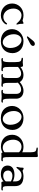

<svg xmlns="http://www.w3.org/2000/svg" viewBox="1725 -2597 883 4373"><g transform="rotate(90 2166.5 -410.5)"><path d="M59.6 -246.6C59.6 -94.2 176.3 11.7 330.1 11.7C410.2 11.7 475.6 -21.5 518.1 -75.7C534.2 -96.2 536.6 -111.8 536.6 -117.7C536.6 -125 529.8 -130.4 523.4 -130.4C513.7 -130.4 509.3 -125 499 -111.3C468.8 -65.9 412.1 -44.9 365.2 -44.9C266.1 -44.9 174.8 -138.2 174.8 -275.4C174.8 -384.3 246.6 -459 329.1 -459C391.1 -459 448.7 -428.2 496.1 -369.1C512.2 -349.1 521.5 -342.8 528.8 -342.8C535.2 -342.8 540 -346.7 540 -355C540 -359.4 538.6 -366.2 535.2 -376C522.9 -410.2 522 -436 522 -487.8C522 -500.5 517.1 -503.9 507.8 -503.9C500 -503.9 490.7 -500.5 478 -493.7C467.8 -488.3 455.6 -482.9 447.8 -482.9C440.9 -482.9 435.1 -484.9 425.3 -488.3C399.4 -496.1 372.6 -503.9 327.1 -503.9C159.2 -503.9 59.6 -376.5 59.6 -246.6Z M644 -245.6C644 -128.9 714.8 11.7 919.9 11.7C1095.7 11.7 1190.4 -105.5 1190.4 -254.9C1190.4 -376 1106.4 -503.9 918 -503.9C764.6 -503.9 644 -386.7 644 -245.6ZM759.3 -285.2C759.3 -387.2 817.4 -459.5 891.1 -459.5C979 -459.5 1073.2 -362.8 1073.2 -200.7C1073.2 -99.6 1013.7 -31.2 942.4 -31.2C848.6 -31.2 759.3 -142.1 759.3 -285.2ZM821.8 -581.1C826.7 -581.1 831.5 -582.5 842.8 -588.4L959 -647.9C1016.1 -677.2 1025.4 -699.7 1025.4 -722.7C1025.4 -746.1 1006.3 -762.2 983.4 -762.2C957 -762.2 935.5 -756.8 895 -706.5L816.9 -609.4C811 -602.5 808.6 -598.1 808.6 -593.3C808.6 -587.9 812.5 -581.1 821.8 -581.1Z M1301.8 -22C1301.8 -12.2 1309.1 0 1348.1 0C1361.8 0 1372.6 -1.5 1385.7 -3.4C1395.5 -4.9 1428.7 -7.3 1448.7 -7.3C1468.3 -7.3 1497.6 -4.9 1512.7 -3.4C1524.4 -2.4 1533.7 0 1552.7 0C1592.3 0 1601.1 -10.7 1601.1 -22C1601.1 -31.2 1595.2 -35.6 1585.4 -35.6C1581.1 -35.6 1576.7 -34.7 1572.8 -33.7C1568.8 -32.7 1565.4 -32.2 1561.5 -32.2C1543.5 -32.2 1527.3 -39.1 1518.6 -57.6C1507.8 -80.1 1504.9 -106.4 1504.9 -169.9V-379.9C1556.2 -426.3 1605 -450.2 1656.7 -450.2C1719.2 -450.2 1756.8 -408.2 1756.8 -338.9V-169.9C1756.8 -113.3 1755.9 -80.6 1745.6 -57.6C1736.8 -38.1 1722.7 -32.2 1706.5 -32.2C1702.1 -32.2 1697.3 -32.7 1693.4 -33.7C1689.9 -34.2 1685.1 -35.6 1681.2 -35.6C1671.4 -35.6 1665 -31.2 1665 -22C1665 -12.2 1672.4 0 1713.9 0C1725.6 0 1734.9 -1 1752.4 -3.4C1768.1 -5.4 1796.9 -7.3 1815.9 -7.3C1837.4 -7.3 1857.4 -5.9 1873.5 -3.4C1883.3 -2 1899.9 0 1912.1 0C1947.3 0 1956.5 -12.2 1956.5 -22.5C1956.5 -30.8 1950.2 -35.6 1941.4 -35.6C1937.5 -35.6 1932.6 -34.7 1928.2 -33.7C1923.8 -32.7 1919.9 -32.2 1916 -32.2C1902.3 -32.2 1886.2 -40 1879.9 -57.6C1871.1 -81.1 1866.7 -106.4 1866.7 -169.9V-338.4C1866.7 -351.6 1865.2 -364.3 1862.8 -376.5C1916 -425.3 1965.3 -450.2 2019 -450.2C2080.6 -450.2 2118.2 -408.2 2118.2 -338.9V-169.9C2118.2 -113.3 2117.2 -80.6 2106.9 -57.6C2098.1 -38.1 2084 -32.2 2067.9 -32.2C2063.5 -32.2 2058.6 -32.7 2054.7 -33.7C2051.3 -34.2 2046.4 -35.6 2042.5 -35.6C2032.7 -35.6 2026.4 -31.2 2026.4 -22C2026.4 -12.2 2033.7 0 2075.2 0C2086.9 0 2096.2 -1 2113.8 -3.4C2129.4 -5.4 2158.2 -7.3 2177.2 -7.3C2198.7 -7.3 2218.8 -5.9 2234.9 -3.4C2244.6 -2 2261.2 0 2273.4 0C2308.6 0 2317.9 -12.2 2317.9 -22.5C2317.9 -30.8 2311.5 -35.6 2302.7 -35.6C2298.8 -35.6 2293.9 -34.7 2289.6 -33.7C2285.2 -32.7 2281.2 -32.2 2277.3 -32.2C2263.7 -32.2 2247.6 -40 2241.2 -57.6C2232.4 -81.1 2228 -106.4 2228 -169.9V-338.4C2228 -437.5 2158.7 -503.9 2049.3 -503.9C1971.2 -503.9 1895.5 -464.4 1848.6 -417.5C1821.3 -471.2 1764.2 -503.9 1687.5 -503.9C1618.7 -503.9 1551.8 -473.6 1504.9 -434.1C1504.4 -488.3 1489.7 -492.7 1468.8 -492.7C1455.6 -492.7 1443.4 -491.2 1431.6 -489.7C1419.4 -488.3 1407.7 -486.8 1395.5 -486.8C1376 -486.8 1369.1 -488.8 1357.4 -490.2C1346.2 -491.7 1332 -492.7 1324.7 -492.7C1301.3 -492.7 1295.4 -482.9 1295.4 -475.1C1295.4 -463.4 1307.6 -460.4 1318.4 -459C1341.8 -455.6 1360.8 -452.1 1373.5 -435.5C1388.2 -416.5 1395 -380.4 1395 -312V-169.9C1395 -113.3 1389.2 -80.6 1380.4 -57.6C1373.5 -39.6 1356 -32.2 1341.8 -32.2C1337.9 -32.2 1333.5 -33.2 1329.1 -34.2C1325.2 -35.2 1321.3 -35.6 1317.9 -35.6C1308.6 -35.6 1301.8 -31.2 1301.8 -22Z M2393.1 -245.6C2393.1 -128.9 2463.9 11.7 2668.9 11.7C2844.7 11.7 2939.5 -105.5 2939.5 -254.9C2939.5 -376 2855.5 -503.9 2667 -503.9C2513.7 -503.9 2393.1 -386.7 2393.1 -245.6ZM2508.3 -285.2C2508.3 -387.2 2566.4 -459.5 2640.1 -459.5C2728 -459.5 2822.3 -362.8 2822.3 -200.7C2822.3 -99.6 2762.7 -31.2 2691.4 -31.2C2597.7 -31.2 2508.3 -142.1 2508.3 -285.2Z M3049.3 -247.6C3049.3 -92.3 3151.9 9.8 3319.8 9.8C3369.1 9.8 3415 -4.4 3452.1 -27.8C3457.5 -6.3 3467.8 0 3480.5 0C3490.7 0 3500.5 -0.5 3509.3 -1.5C3517.6 -2 3525.4 -2.9 3533.7 -2.9C3541.5 -2.9 3555.7 -2.4 3570.3 -0.5C3584.5 1 3598.1 1.5 3608.4 1.5C3644 1.5 3653.8 -10.7 3653.8 -22C3653.8 -28.8 3647.5 -34.2 3638.2 -34.2C3633.3 -34.2 3629.4 -33.7 3625 -32.7C3620.1 -31.7 3615.2 -30.8 3610.8 -30.8C3593.3 -30.8 3576.2 -32.7 3568.4 -51.8C3559.6 -73.7 3558.1 -105 3558.1 -168.5V-771.5C3558.1 -826.2 3554.7 -831.5 3529.8 -831.5C3521 -831.5 3511.2 -829.6 3500.5 -828.1C3487.3 -826.2 3472.2 -824.7 3455.6 -824.7C3438.5 -824.7 3420.4 -826.2 3408.2 -827.6C3394.5 -829.1 3381.3 -830.6 3367.7 -830.6C3348.1 -830.6 3339.4 -823.2 3339.4 -815.4C3339.4 -803.7 3352.1 -800.3 3364.7 -799.3C3394.5 -796.9 3416 -787.1 3425.8 -775.9C3440.9 -757.3 3448.2 -716.8 3448.2 -650.4V-475.6C3412.6 -493.7 3368.7 -503.9 3314.9 -503.9C3163.6 -503.9 3049.3 -389.2 3049.3 -247.6ZM3161.6 -272C3161.6 -371.6 3219.7 -459 3322.3 -459C3367.2 -459 3418 -439.9 3448.2 -400.9V-71.8C3417.5 -43.5 3378.9 -30.8 3341.8 -31.2C3238.3 -31.7 3161.6 -136.2 3161.6 -272Z M3750.5 -143.1C3750.5 -48.8 3817.9 11.7 3954.1 11.7C4014.2 11.7 4075.7 -11.7 4112.3 -49.8C4115.2 -10.3 4127.4 0 4144 0C4154.3 0 4164.1 -0.5 4172.9 -1.5C4181.2 -2 4190.4 -2.9 4198.7 -2.9C4210.9 -2.9 4223.1 -2 4234.4 -1C4247.6 0 4260.3 1.5 4273.4 1.5C4309.1 1.5 4318.8 -10.3 4318.8 -21.5C4318.8 -28.3 4312.5 -34.2 4303.2 -34.2C4298.3 -34.2 4293.9 -32.7 4289.6 -31.7C4284.7 -30.8 4280.3 -30.3 4275.9 -30.3C4258.3 -30.3 4237.3 -37.1 4229.5 -56.2C4220.7 -78.1 4219.2 -105 4219.2 -168.5V-308.1C4219.2 -416 4178.7 -503.9 3987.8 -503.9C3962.9 -503.9 3906.7 -494.1 3891.1 -487.8C3882.3 -484.4 3877 -482.9 3870.6 -482.9C3864.3 -482.9 3854.5 -492.7 3845.2 -497.6C3833.5 -503.4 3824.2 -507.3 3814.9 -507.3C3808.6 -507.3 3799.3 -503.9 3799.3 -485.8C3799.3 -448.2 3795.9 -409.7 3786.1 -380.4C3782.7 -370.6 3780.8 -362.8 3780.8 -355.5C3780.8 -349.6 3784.2 -343.8 3792.5 -343.8C3800.8 -343.8 3806.6 -346.7 3827.1 -374C3869.6 -432.1 3914.6 -460 3967.8 -460C4052.2 -460 4111.8 -415 4111.8 -319.8V-261.2C4065.9 -286.1 4011.2 -298.3 3959 -298.3C3849.1 -298.3 3750.5 -255.4 3750.5 -143.1ZM3864.3 -153.8C3864.3 -205.6 3904.8 -252 3987.8 -252C4031.7 -252 4080.1 -235.8 4111.8 -216.3V-100.1C4083.5 -63 4033.2 -42 3988.3 -42C3907.2 -42 3864.3 -85.9 3864.3 -153.8Z"/></g></svg>

Font: Stoke
Style: Light
Weight: 300
Designer: Nicole Fally
Foundry: Nicole Fally
Version: Version 1.001